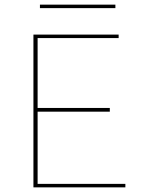

<svg xmlns="http://www.w3.org/2000/svg" viewBox="-20 -807 619 827"><path d="M477 -772H152V-787H477ZM520 -15V0H124V-658H491V-643H142V-342H453V-326H142V-15Z"/></svg>

Font: Ysabeau SC Thin
Style: Regular
Weight: 200
Designer: Christian Thalmann (Catharsis Fonts)
Version: Version 0.003